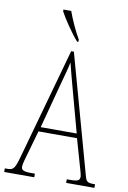

<svg xmlns="http://www.w3.org/2000/svg" viewBox="-102 -991 701 1050"><g transform="rotate(10 248.5 -465.5)"><path d="M267 -771H274V-784C251 -822 222 -886 206 -931H163V-921C181 -886 234 -807 267 -771ZM-2 0H165V-20H143C100 -20 89 -28 89 -46C89 -61 101 -101 109 -128L144 -251H358L398 -111C405 -86 414 -58 414 -48C414 -27 406 -20 362 -20H342V0H499V-20H492C458 -20 450 -25 442 -55L259 -714H244L74 -104C54 -32 47 -20 13 -20H-2ZM152 -276 214 -509C229 -567 245 -619 251 -653C259 -620 272 -570 293 -493L352 -276Z"/></g></svg>

Font: Noto Serif Devanagari ExtraCondensed Thin
Style: Regular
Weight: 100
Width: 2
Designer: Universal Thirst, Indian Type Foundry and the Monotype Design Team
Foundry: Monotype Imaging Inc.
Version: Version 2.004